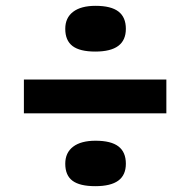

<svg xmlns="http://www.w3.org/2000/svg" viewBox="-20 -661 654 659"><path d="M412 -562Q412 -523 386 -503.5Q360 -484 307 -484Q254 -484 229 -503Q204 -522 204 -562Q204 -600 231 -620.5Q258 -641 308 -641Q361 -641 386.5 -621.5Q412 -602 412 -562ZM551 -272H62V-388H551ZM412 -99Q412 -60 386 -41Q360 -22 307 -22Q254 -22 229 -40.5Q204 -59 204 -99Q204 -137 231 -157.5Q258 -178 308 -178Q361 -178 386.5 -158.5Q412 -139 412 -99Z"/></svg>

Font: Intel One Mono
Style: Bold
Weight: 700
Monospace: yes
Designer: Fred Shallcrass
Foundry: Frere-Jones Type LLC
Version: Version 1.400;hotconv 1.1.0;makeotfexe 2.6.0;FJTRelease1.4